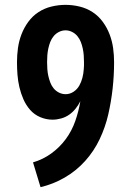

<svg xmlns="http://www.w3.org/2000/svg" viewBox="-20 -763 540 791"><path d="M147 8 116 -94Q157 -106 191.5 -131Q226 -156 251 -190Q276 -224 290 -264Q304 -304 311 -346Q303 -330 291.5 -315.5Q280 -301 265 -290.5Q250 -280 232 -275Q214 -270 196 -270Q170 -270 145.5 -280.5Q121 -291 104 -310.5Q87 -330 76.5 -354Q66 -378 60 -403.5Q54 -429 52 -455Q50 -481 50 -507Q50 -536 54 -565Q58 -594 68.5 -621.5Q79 -649 96.5 -673Q114 -697 138.5 -713Q163 -729 192 -736Q221 -743 250 -743Q279 -743 308 -736Q337 -729 361.5 -713Q386 -697 403.5 -673Q421 -649 431.5 -621.5Q442 -594 446 -565Q450 -536 450 -507Q450 -452 444 -398Q438 -344 426 -291.5Q414 -239 390.5 -189.5Q367 -140 330.5 -99.5Q294 -59 246.5 -31.5Q199 -4 147 8ZM250 -375Q268 -375 283 -385Q298 -395 306.5 -410Q315 -425 319.5 -442.5Q324 -460 325 -477Q326 -485 326 -492Q326 -499 326 -507Q326 -521 325 -535Q324 -549 321 -563Q318 -577 313 -590Q308 -603 299 -614Q290 -625 277 -631.5Q264 -638 250 -638Q236 -638 223 -631.5Q210 -625 201 -614Q192 -603 187 -590Q182 -577 179 -563Q176 -549 175 -535Q174 -521 174 -507Q174 -493 175 -478.5Q176 -464 179 -450.5Q182 -437 187 -423.5Q192 -410 201 -399Q210 -388 223 -381.5Q236 -375 250 -375Z"/></svg>

Font: Iosevka Term Curly Extrabold
Style: Regular
Weight: 800
Designer: Belleve Invis
Foundry: Belleve Invis
Version: Version 32.3.0